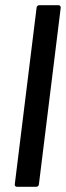

<svg xmlns="http://www.w3.org/2000/svg" viewBox="-20 -720 254 740"><path d="M46 0H119C125 0 130 -4 130 -10L214 -690C214 -696 211 -700 205 -700H132C126 -700 121 -696 121 -690L37 -10C36 -4 40 0 46 0Z"/></svg>

Font: Barlow Semi Condensed Medium
Style: Italic
Weight: 500
Width: 4
Italic angle: -7°
Designer: Jeremy Tribby
Foundry: Tribby Type
Version: Version 1.422;hotconv 1.0.109;makeotfexe 2.5.65596